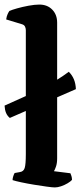

<svg xmlns="http://www.w3.org/2000/svg" viewBox="-26 -820 352 840"><path d="M17 -304Q6 -313 0.5 -326Q-5 -339 -6 -358Q51 -383 93 -402.5Q135 -422 167 -439Q199 -456 225 -472Q251 -488 275 -506Q290 -491 297.5 -472.5Q305 -454 306 -430ZM214 0Q204 0 178.5 -3.5Q153 -7 122.5 -12Q92 -17 66.5 -22.5Q41 -28 29 -32Q29 -40 32 -49Q35 -58 38 -63L60 -67Q77 -69 82 -85Q87 -101 87 -146V-688Q87 -696 83.5 -703.5Q80 -711 70 -714L1 -735Q3 -749 7.5 -758.5Q12 -768 15 -772Q26 -777 49 -783.5Q72 -790 99 -795Q126 -800 146 -800Q181 -800 202.5 -778Q224 -756 224 -721V-127Q224 -106 219 -91.5Q214 -77 210 -71L282 -62Q284 -58 286.5 -50Q289 -42 289 -33Q283 -26 269.5 -18Q256 -10 241 -5Q226 0 214 0Z"/></svg>

Font: Texturina Medium 12pt
Style: Bold
Weight: 700
Version: Version 1.002